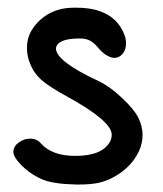

<svg xmlns="http://www.w3.org/2000/svg" viewBox="-20 -495 435 511"><path d="M137.7 -469.7Q155.3 -474.6 180.7 -474.6Q219.7 -474.6 244.1 -465.8Q293.9 -449.2 311.5 -401.4Q315.4 -390.6 315.4 -378.9Q315.4 -362.3 306.2 -351.6Q296.9 -340.8 283.2 -340.8Q260.7 -343.8 240.2 -369.1Q231.4 -379.9 220.7 -386.2Q210 -392.6 192.4 -392.6Q140.6 -392.6 130.9 -373Q128.9 -369.1 128.9 -366.2Q128.9 -332 242.2 -279.3Q271.5 -265.6 304.2 -234.9Q336.9 -204.1 347.7 -182.6Q359.4 -159.2 359.4 -135.7Q359.4 -102.5 337.4 -71.3Q315.4 -40 276.4 -20.5Q258.8 -11.7 239.3 -7.8Q219.7 -3.9 189.5 -3.9Q185.5 -3.9 182.6 -3.9Q148.4 -4.9 130.9 -7.8Q101.6 -11.7 82 -22.5Q56.6 -35.2 36.1 -56.2Q15.6 -77.1 15.6 -90.8Q15.6 -105.5 29.8 -115.7Q43.9 -126 60.5 -126Q78.1 -126 88.9 -113.3Q118.2 -80.1 180.7 -80.1Q252.9 -80.1 273.4 -119.1Q277.3 -127 277.3 -136.7Q277.3 -172.9 158.2 -238.3Q112.3 -263.7 93.8 -279.3Q72.3 -296.9 61.5 -322.3Q51.8 -343.8 51.8 -366.2Q51.8 -367.2 51.8 -369.1Q51.8 -401.4 74.2 -428.7Q99.6 -459 137.7 -469.7Z"/></svg>

Font: sage sans
Style: Regular
Weight: 400
Version: Version 001.032